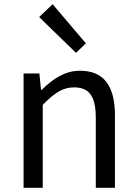

<svg xmlns="http://www.w3.org/2000/svg" viewBox="-20 -892 651 912"><path d="M183 0V-394C238 -449 276 -477 332 -477C404 -477 435 -434 435 -332V0H526V-344C526 -483 474 -556 360 -556C286 -556 230 -516 178 -465H175L167 -543H92V0ZM341 -641 388 -686 230 -872 166 -811Z"/></svg>

Font: Kinto Sans
Style: Regular
Weight: 400
Designer: Authors: Ryoko NISHIZUKA  (kana & ideographs); Paul D. Hunt (Latin, Greek & Cyrillic); Wenlong ZHANG  (bopomofo); Sandol
Foundry: Adobe Systems Incorporated, ookami Inc.
Version: Version 0.001